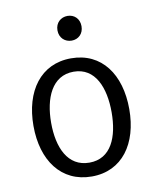

<svg xmlns="http://www.w3.org/2000/svg" viewBox="-84 -806 753 888"><g transform="rotate(-10 292.5 -362.5)"><path d="M500 -264C500 -102 419 13 276 13C132 13 50 -102 50 -264C50 -427 132 -542 275 -542C419 -542 500 -427 500 -264ZM417 -264C417 -379 378 -479 276 -479C174 -479 133 -379 133 -264C133 -148 174 -52 276 -52C378 -52 417 -148 417 -264ZM293 -622C262 -622 236 -644 236 -680C236 -716 262 -738 293 -738C324 -738 349 -716 349 -680C349 -644 324 -622 293 -622Z"/></g></svg>

Font: Repo Regular
Style: Regular
Weight: 400
Designer: Stefan Peev
Foundry: Context Ltd
Version: Version 1.502